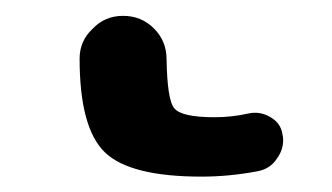

<svg xmlns="http://www.w3.org/2000/svg" viewBox="-20 10 425 246"><path d="M203.1 148.4Q211.9 160.2 254.9 160.2Q277.3 160.2 298.8 155.3Q313.5 152.3 326.7 160.2Q339.8 168 341.8 181.6Q342.8 185.5 342.8 189.5Q342.8 202.1 335 212.9Q326.2 226.6 309.6 229.5Q273.4 236.3 238.3 236.3Q146.5 236.3 114.3 205.1Q82 173.8 82 85Q82 62.5 98.6 46.9Q114.3 30.3 137.7 30.3Q161.1 30.3 177.2 46.4Q193.4 62.5 193.4 85.9Q194.3 137.7 203.1 148.4Z"/></svg>

Font: Gen Jyuu GothicX Medium
Style: Regular
Weight: 500
Designer: Ryoko NISHIZUKA (kana &amp; ideographs); Paul D. Hunt (Latin, Greek &amp; Cyrillic); Wenlong ZHANG (bopomofo); Sandoll C
Version: Version 1.058.20140828